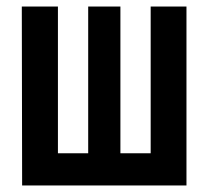

<svg xmlns="http://www.w3.org/2000/svg" viewBox="-20 -570 640 590"><path d="M48 0 47 -550H158V-99H251V-550H350V-99H443V-550H553V0Z"/></svg>

Font: JetBrains Mono NL
Style: Bold
Weight: 700
Monospace: yes
Designer: Philipp Nurullin, Konstantin Bulenkov
Foundry: JetBrains
Version: Version 2.305; ttfautohint (v1.8.4.7-5d5b)